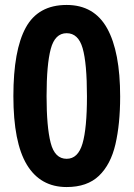

<svg xmlns="http://www.w3.org/2000/svg" viewBox="-20 -745 541 775"><path d="M465 -355Q465 -245 446 -163Q427 -81 379.5 -35.5Q332 10 249 10Q143 10 88.5 -80Q34 -170 34 -357Q34 -542 84 -633.5Q134 -725 249 -725Q360 -725 412.5 -630.5Q465 -536 465 -355ZM168 -357Q168 -233 184.5 -168.5Q201 -104 249 -104Q295 -104 313 -165.5Q331 -227 331 -356Q331 -490 313.5 -550.5Q296 -611 249 -611Q202 -611 185 -548Q168 -485 168 -357Z"/></svg>

Font: Noto Sans Sinhala UI Condensed
Style: Bold
Weight: 700
Width: 3
Designer: Jelle Bosma - Monotype Design Team
Foundry: Monotype Imaging Inc.
Version: Version 2.006; ttfautohint (v1.8.4.7-5d5b)